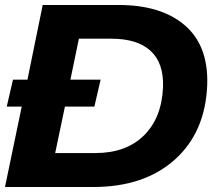

<svg xmlns="http://www.w3.org/2000/svg" viewBox="-27 -749 865 769"><path d="M-7 0 60 -322H0L25 -430H83L144 -729H448Q619 -729 713.5 -647.5Q808 -566 803 -410Q796 -220 673.5 -110Q551 0 346 0ZM194 -136H355Q478 -136 549.5 -206.5Q621 -277 626 -401Q629 -497 576 -545.5Q523 -594 419 -594H289L255 -430H376L351 -322H233Z"/></svg>

Font: Mona Sans Expanded
Style: Bold Italic
Weight: 700
Width: 7
Italic angle: -11.7°
Designer: Deni Anggara
Foundry: GitHub
Version: Version 1.001;gftools[0.9.33]